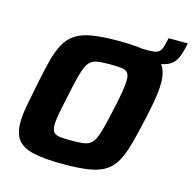

<svg xmlns="http://www.w3.org/2000/svg" viewBox="-113 -891 1016 1013"><g transform="rotate(15 395.0 -385.0)"><path d="M546.3 -629 558.5 -688H600.4Q630.1 -688 645 -694Q659.8 -700 667 -714.2Q674.3 -728.4 679.3 -753.4L684.8 -777.7H789.8L786.3 -761.3Q778 -722.3 766.6 -696.6Q755.2 -670.9 734.6 -656.1Q714 -641.3 679.1 -635.2Q644.2 -629 588.2 -629ZM319.1 8Q213.8 8 153.7 -6.2Q93.6 -20.3 68.9 -54.4Q44.2 -88.4 44.2 -148.3Q44.2 -185.1 53.3 -234.9Q62.5 -284.7 75.5 -350Q92.6 -435.3 107.9 -495.7Q123.3 -556 145.3 -595.1Q167.3 -634.1 202.8 -656.3Q238.3 -678.6 294.4 -687.3Q350.6 -696 434.9 -696Q540.2 -696 599.3 -681.8Q658.5 -667.7 683.2 -633.6Q707.9 -599.6 707.9 -538.7Q707.9 -500.9 700 -451.8Q692.1 -402.8 677.6 -338Q658.6 -251.7 642.1 -191.3Q625.5 -131 603.9 -92.2Q582.4 -53.4 547.6 -31.4Q512.8 -9.4 457.9 -0.7Q402.9 8 319.1 8ZM329 -123.3Q365.2 -123.3 389.2 -125.9Q413.1 -128.5 429.1 -138.9Q445.1 -149.3 456.3 -172.8Q467.4 -196.2 478 -237.7Q488.5 -279.2 502.8 -344Q515.9 -403.3 522.4 -442.9Q528.9 -482.6 528.9 -506.7Q528.9 -534.9 518.4 -547.2Q507.9 -559.4 484.6 -562Q461.4 -564.7 422.7 -564.7Q386.4 -564.7 362.4 -562.1Q338.5 -559.5 322.4 -549.1Q306.4 -538.7 295.3 -515.2Q284.1 -491.8 273.5 -450.3Q263 -408.8 249.7 -344Q241.1 -303.9 234.6 -272.6Q228.1 -241.3 224.9 -218.8Q221.6 -196.2 221.6 -179.8Q221.6 -152.7 232.4 -140.6Q243.2 -128.6 266.7 -126Q290.3 -123.3 329 -123.3Z"/></g></svg>

Font: Saira Thin
Style: Italic
Weight: 100
Italic angle: -12°
Designer: Hector Gatti with collaboration of the Omnibus-Type team
Foundry: Omnibus-Type
Version: Version 1.101